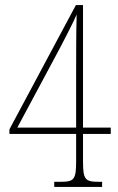

<svg xmlns="http://www.w3.org/2000/svg" viewBox="-20 -734 465 754"><path d="M193 0H381V-20H368C314 -20 306 -29 306 -101V-208H415V-233H306V-714H278L17 -226V-208H279V-101C279 -29 271 -20 218 -20H193ZM48 -233 197 -511C220 -553 273 -656 281 -677C279 -613 279 -503 279 -445V-233Z"/></svg>

Font: Noto Serif Bengali ExtraCondensed Thin
Style: Regular
Weight: 100
Width: 2
Designer: Juan Bruce, Universal Thirst, Indian Type Foundry and the Monotype Design Team.
Foundry: Monotype Imaging Inc.
Version: Version 2.003